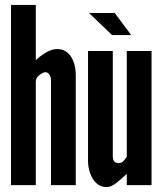

<svg xmlns="http://www.w3.org/2000/svg" viewBox="-20 -755 663 783"><path d="M25 0V-735H126V-509.5Q139 -523 164.5 -539Q190 -555 213 -555Q238 -555 255 -540.5Q272 -526 280.5 -501.8Q289 -477.5 289 -448V0H188V-427Q188 -442 181.2 -451.2Q174.5 -460.5 165.5 -460.5Q155 -460.5 140.5 -448.8Q126 -437 126 -422.5V0Z M415 8Q390 8 373 -8Q356 -24 347.5 -48.8Q339 -73.5 339 -99V-547H440V-119Q440 -103.5 445.8 -96.8Q451.5 -90 464 -90Q475 -90 482.8 -97.8Q490.5 -105.5 497 -116V-547H598V0H497V-46Q479 -29 456.5 -10.5Q434 8 415 8ZM515 -612H437L343 -702H448Z"/></svg>

Font: League Gothic
Style: Regular
Weight: 400
Designer: The League of Moveable Type
Version: Version 2.001